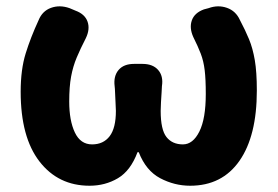

<svg xmlns="http://www.w3.org/2000/svg" viewBox="-20 -579 887 613"><path d="M266 14Q166 14 106 -63.5Q46 -141 46 -286Q46 -357 62 -408.5Q78 -460 103 -514Q115 -544 143 -554Q171 -564 202 -553L221 -545Q251 -534 259.5 -510Q268 -486 254 -457Q237 -424 225 -395.5Q213 -367 207 -334.5Q201 -302 201 -255Q201 -194 219 -156Q237 -118 274 -118Q310 -118 330 -144Q350 -170 350 -225Q350 -232 349 -248.5Q348 -265 347.5 -281Q347 -297 346 -304Q342 -336 358.5 -355.5Q375 -375 408 -375H435Q468 -375 485 -355.5Q502 -336 497 -304Q497 -300 496 -285Q495 -270 494 -253Q493 -236 493 -225Q493 -165 511.5 -141.5Q530 -118 564 -118Q596 -118 616.5 -159Q637 -200 637 -279Q637 -326 633.5 -355Q630 -384 621 -407.5Q612 -431 597 -461Q584 -490 592.5 -514Q601 -538 631 -549L646 -553Q676 -564 704.5 -554Q733 -544 746 -515Q763 -483 775 -454Q787 -425 793.5 -387Q800 -349 800 -290Q800 -145 744.5 -65.5Q689 14 587 14Q537 14 491.5 -10Q446 -34 423 -93H419Q397 -34 356.5 -10Q316 14 266 14Z"/></svg>

Font: Chiron GoRound TC EB
Style: Regular
Weight: 700
Designer: Ryoko NISHIZUKA 西塚涼子 (kana, bopomofo & ideographs); Paul D. Hunt (Latin, Greek & Cyrillic); Sandoll Communications 산돌커뮤니
Foundry: Adobe
Version: Version 1.000;hotconv 1.1.1;makeotfexe 2.6.0